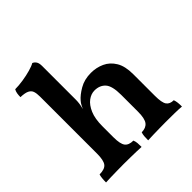

<svg xmlns="http://www.w3.org/2000/svg" viewBox="-190 -863 1012 1012"><g transform="rotate(-45 315.5 -357.0)"><path d="M536 -138Q536 -87 548.5 -69Q561 -51 590 -51Q594 -40 595.5 -27.5Q597 -15 597 3Q575 1 542.5 0.5Q510 0 478 0Q457 0 431.5 0.5Q406 1 383.5 1.5Q361 2 345 3Q345 -13 346 -26.5Q347 -40 351 -51Q383 -51 398.5 -70.5Q414 -90 414 -142V-267Q414 -334 391.5 -358.5Q369 -383 331 -383Q305 -383 281.5 -365.5Q258 -348 242.5 -312Q227 -276 227 -220V-138Q227 -88 241 -69.5Q255 -51 289 -51Q294 -39 295 -26.5Q296 -14 296 3Q282 2 259.5 1.5Q237 1 212.5 0.5Q188 0 166 0Q145 0 119 0.5Q93 1 69.5 1.5Q46 2 31 3Q31 -14 32.5 -28Q34 -42 37 -51Q76 -51 90.5 -69.5Q105 -88 105 -138V-307L227 -417Q227 -405 225 -389.5Q223 -374 218 -357Q223 -367 228 -377Q233 -387 241 -396Q260 -419 297 -440.5Q334 -462 383 -462Q423 -462 458 -446Q493 -430 514.5 -394.5Q536 -359 536 -299ZM105 -563Q105 -587 100 -602Q95 -617 79 -625Q63 -633 30 -634Q30 -648 32 -660.5Q34 -673 40 -683Q67 -683 99.5 -688Q132 -693 160 -701Q188 -709 201 -717Q212 -713 219.5 -702Q227 -691 227 -669V-537H105ZM105 -572H227V-417L105 -285Z"/></g></svg>

Font: Vollkorn SemiBold
Style: Regular
Weight: 600
Designer: Friedrich Althausen
Foundry: Friedrich Althausen
Version: Version 5.000